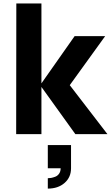

<svg xmlns="http://www.w3.org/2000/svg" viewBox="-20 -770 637 1102"><path d="M72.8 0 73.7 -750H217.8V-291.5L408.2 -562.5H583.5L380.4 -281.2L596.7 0H412.6L217.8 -271V0ZM387.7 195.8Q387.7 247.6 350.6 280Q313.5 312.5 254.4 312.5V252.9Q263.2 252.9 273.2 251.2Q283.2 249.5 296.9 244.4Q310.5 239.3 319.3 226.6Q328.1 213.9 328.1 195.8H254.4V62.5H387.7Z"/></svg>

Font: Manrope3 ExtraBold
Style: Bold
Weight: 800
Width: 4
Designer: Mikhail Sharanda
Foundry: Mikhail Sharanda
Version: Version 3.000;PS 003.000;hotconv 1.0.88;makeotf.lib2.5.64775